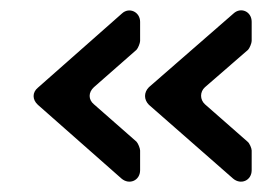

<svg xmlns="http://www.w3.org/2000/svg" viewBox="-20 -473 538 370"><path d="M250 -145V-183C250 -187 246 -197 243 -200L161 -272C150 -281 150 -295 161 -305L243 -377C246 -380 250 -390 250 -394V-431C250 -450 229 -460 215 -447L53 -304C42 -295 42 -281 53 -271L214 -129C229 -116 250 -125 250 -145ZM465 -145V-183C465 -187 461 -197 457 -200L375 -272C365 -281 365 -296 375 -305L458 -377C461 -380 465 -390 465 -394V-431C465 -451 444 -460 430 -447L267 -305C257 -295 257 -281 267 -271L429 -129C444 -116 465 -125 465 -145Z"/></svg>

Font: DIN Rundschrift
Style: Mittel
Weight: 400
Version: Version 1.027